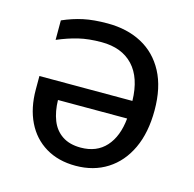

<svg xmlns="http://www.w3.org/2000/svg" viewBox="-87 -634 738 732"><g transform="rotate(15 282.0 -268.0)"><path d="M251 -546Q328 -546 386 -515Q444 -484 476.5 -423Q509 -362 509 -272Q509 -184 479.5 -121Q450 -58 396.5 -24Q343 10 272 10Q204 10 154 -20Q104 -50 77.5 -104.5Q51 -159 51 -232V-285H418Q416 -376 371.5 -423.5Q327 -471 247 -471Q196 -471 156.5 -461.5Q117 -452 75 -434V-511Q116 -529 156 -537.5Q196 -546 251 -546ZM143 -215Q144 -170 157.5 -135.5Q171 -101 200 -81.5Q229 -62 273 -62Q336 -62 372.5 -102.5Q409 -143 416 -215Z"/></g></svg>

Font: Noto Sans Ambassadori
Style: Regular
Weight: 400
Designer: Monotype Design Team
Foundry: Monotype Imaging Inc.
Version: Version 2.013